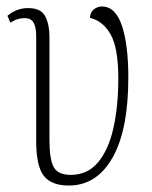

<svg xmlns="http://www.w3.org/2000/svg" viewBox="-20 -564 469 594"><path d="M193 10Q139 10 115.5 -20Q92 -50 92 -127V-451Q92 -481 83.5 -494.5Q75 -508 57 -508Q48 -508 37.5 -505.5Q27 -503 12 -494L3 -515Q31 -539 67 -539Q107 -539 120 -513.5Q133 -488 133 -451V-132Q133 -70 146.5 -46.5Q160 -23 199 -23Q251 -23 283.5 -62Q316 -101 331 -168.5Q346 -236 346 -322Q346 -415 322.5 -457Q299 -499 258 -509Q260 -528 271.5 -536Q283 -544 295 -544Q337 -544 357 -485Q377 -426 377 -324Q377 -162 328 -76Q279 10 193 10Z"/></svg>

Font: Noto Serif ExtraCondensed ExtraLight
Style: Regular
Weight: 200
Width: 2
Designer: Monotype Design Team
Foundry: Monotype Imaging Inc.
Version: Version 2.015